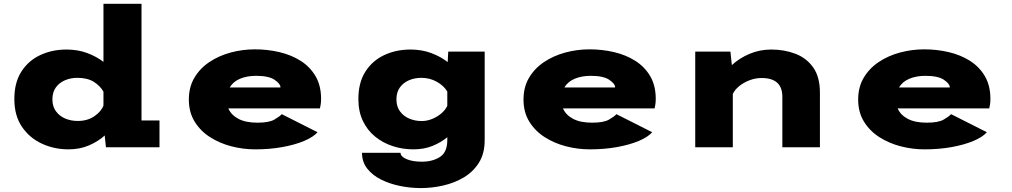

<svg xmlns="http://www.w3.org/2000/svg" viewBox="-20 -770 5290 1004"><path d="M338 11Q263.5 11 199 -18.8Q134.5 -48.5 94.8 -107Q55 -165.5 55 -252Q55 -338.5 92 -396Q129 -453.5 191 -482.2Q253 -511 327.5 -511Q386.5 -511 435.5 -492.8Q484.5 -474.5 521 -446.5V-750H720V-140H814V0H534L527.5 -61.5Q493.5 -30.5 445.5 -9.8Q397.5 11 338 11ZM254 -250.5Q254 -213 272.8 -187.8Q291.5 -162.5 321.5 -150Q351.5 -137.5 386.5 -137.5Q437.5 -137.5 473.8 -162.5Q510 -187.5 521 -218.5V-290.5Q504.5 -320.5 471 -341.8Q437.5 -363 384 -363Q350 -363 320.2 -350.5Q290.5 -338 272.2 -313Q254 -288 254 -250.5Z M1314.5 11Q1251 11 1189.5 -5Q1128 -21 1077.8 -53.2Q1027.5 -85.5 997.5 -134.5Q967.5 -183.5 967.5 -249.5Q967.5 -314.5 996.5 -363.5Q1025.5 -412.5 1074.8 -445.5Q1124 -478.5 1185.8 -495.2Q1247.5 -512 1313 -512Q1379 -512 1441 -497.5Q1503 -483 1552 -452Q1601 -421 1630 -371.8Q1659 -322.5 1659 -253Q1659 -237 1657 -224.2Q1655 -211.5 1653 -203H1174Q1189 -168.5 1227 -148.5Q1265 -128.5 1326 -128.5Q1386 -128.5 1413.8 -144.2Q1441.5 -160 1453.5 -173L1640.5 -78.5Q1618.5 -53.5 1570.8 -33.2Q1523 -13 1457 -1Q1391 11 1314.5 11ZM1319 -373.5Q1272 -373.5 1235.8 -358.5Q1199.5 -343.5 1181 -312.5H1446.5V-314Q1446.5 -332 1415.8 -352.8Q1385 -373.5 1319 -373.5Z M2141.5 11Q2085.5 11 2034 -5.8Q1982.5 -22.5 1941.8 -55.5Q1901 -88.5 1877.5 -137.8Q1854 -187 1854 -252Q1854 -338.5 1891 -396Q1928 -453.5 1989.8 -482.2Q2051.5 -511 2126.5 -511Q2185.5 -511 2235 -492.5Q2284.5 -474 2321 -445.5L2324 -500H2514.5V-37Q2514.5 32.5 2484.5 80.5Q2454.5 128.5 2405.2 157.8Q2356 187 2297.2 200.2Q2238.5 213.5 2181 213.5Q2126.5 213.5 2072.2 202.5Q2018 191.5 1972.8 169Q1927.5 146.5 1900.2 111.5Q1873 76.5 1873 29H2074.5Q2074.5 48.5 2105.8 62Q2137 75.5 2186.5 75.5Q2241.5 75.5 2280.2 51Q2319 26.5 2319 -37.5V-52.5Q2286 -25 2241.5 -7Q2197 11 2141.5 11ZM2053 -250.5Q2053 -213 2071.5 -187.8Q2090 -162.5 2120.2 -149.8Q2150.5 -137 2185 -137Q2213.5 -137 2241 -148.5Q2268.5 -160 2289.2 -178.2Q2310 -196.5 2319 -217V-291.5Q2301 -321.5 2264.5 -342.2Q2228 -363 2183 -363Q2148.5 -363 2119 -350.5Q2089.5 -338 2071.2 -313Q2053 -288 2053 -250.5Z M3064.5 11Q3001 11 2939.5 -5Q2878 -21 2827.8 -53.2Q2777.5 -85.5 2747.5 -134.5Q2717.5 -183.5 2717.5 -249.5Q2717.5 -314.5 2746.5 -363.5Q2775.5 -412.5 2824.8 -445.5Q2874 -478.5 2935.8 -495.2Q2997.5 -512 3063 -512Q3129 -512 3191 -497.5Q3253 -483 3302 -452Q3351 -421 3380 -371.8Q3409 -322.5 3409 -253Q3409 -237 3407 -224.2Q3405 -211.5 3403 -203H2924Q2939 -168.5 2977 -148.5Q3015 -128.5 3076 -128.5Q3136 -128.5 3163.8 -144.2Q3191.5 -160 3203.5 -173L3390.5 -78.5Q3368.5 -53.5 3320.8 -33.2Q3273 -13 3207 -1Q3141 11 3064.5 11ZM3069 -373.5Q3022 -373.5 2985.8 -358.5Q2949.5 -343.5 2931 -312.5H3196.5V-314Q3196.5 -332 3165.8 -352.8Q3135 -373.5 3069 -373.5Z M3615.5 0V-500H3799.5L3807 -429.5Q3845.5 -465.5 3899 -488.2Q3952.5 -511 4013 -511Q4081 -511 4139 -489Q4197 -467 4232.2 -417.5Q4267.5 -368 4267.5 -285V0H4071V-264Q4071 -362 3962.5 -362Q3930 -362 3899.2 -350.2Q3868.5 -338.5 3845.2 -319.5Q3822 -300.5 3812 -278.5V0Z M4814.5 11Q4751 11 4689.5 -5Q4628 -21 4577.8 -53.2Q4527.5 -85.5 4497.5 -134.5Q4467.5 -183.5 4467.5 -249.5Q4467.5 -314.5 4496.5 -363.5Q4525.5 -412.5 4574.8 -445.5Q4624 -478.5 4685.8 -495.2Q4747.5 -512 4813 -512Q4879 -512 4941 -497.5Q5003 -483 5052 -452Q5101 -421 5130 -371.8Q5159 -322.5 5159 -253Q5159 -237 5157 -224.2Q5155 -211.5 5153 -203H4674Q4689 -168.5 4727 -148.5Q4765 -128.5 4826 -128.5Q4886 -128.5 4913.8 -144.2Q4941.5 -160 4953.5 -173L5140.5 -78.5Q5118.5 -53.5 5070.8 -33.2Q5023 -13 4957 -1Q4891 11 4814.5 11ZM4819 -373.5Q4772 -373.5 4735.8 -358.5Q4699.5 -343.5 4681 -312.5H4946.5V-314Q4946.5 -332 4915.8 -352.8Q4885 -373.5 4819 -373.5Z"/></svg>

Font: Trispace SemiExpanded ExtraBold
Style: Regular
Weight: 800
Width: 6
Designer: Tyler Finck
Foundry: Etcetera Type Company
Version: Version 1.210; ttfautohint (v1.8.3)